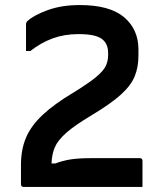

<svg xmlns="http://www.w3.org/2000/svg" viewBox="-20 -740 640 760"><path d="M296 -720Q414 -720 471 -672Q528 -624 528 -544V-520Q528 -474 513 -437.5Q498 -401 458 -365Q418 -329 343 -284Q276 -244 242.5 -214.5Q209 -185 197 -157Q185 -129 184 -93H199Q228 -104 259.5 -109Q291 -114 342 -114H533Q544 -114 544 -103V0H74Q63 0 63 -11V-88Q63 -147 82.5 -194Q102 -241 148 -284.5Q194 -328 273 -375Q333 -412 362 -436.5Q391 -461 399.5 -480.5Q408 -500 408 -522V-530Q408 -562 390 -580Q379 -592 355 -598.5Q331 -605 290 -605Q235 -605 188.5 -588Q142 -571 100 -538H83V-643Q83 -652 89 -657Q114 -680 169 -700Q224 -720 296 -720Z"/></svg>

Font: Recursive Sn Lnr St SmB
Style: Regular
Weight: 600
Version: Version 1.079;hotconv 1.0.112;makeotfexe 2.5.65598; ttfautoh